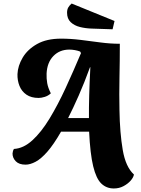

<svg xmlns="http://www.w3.org/2000/svg" viewBox="-20 -908 798 1088"><path d="M625 160Q583 160 554 132Q525 104 508 34Q491 -36 485 -162H326Q284 -89 248.5 -48.5Q213 -8 182 8.5Q151 25 125 25Q88 25 69.5 6Q51 -13 51 -38Q52 -53 59 -64Q113 -67 163.5 -113Q214 -159 261 -236.5Q308 -314 352 -409.5Q396 -505 439 -607L434 -616Q421 -621 404.5 -624Q388 -627 373 -627Q318 -627 282.5 -590.5Q247 -554 244 -491Q243 -463 247.5 -437Q252 -411 268 -379Q253 -365 233.5 -359Q214 -353 199 -353Q157 -353 130 -371.5Q103 -390 90.5 -421Q78 -452 79 -488Q81 -535 108.5 -581.5Q136 -628 190 -658.5Q244 -689 326 -689Q380 -689 436.5 -682Q493 -675 549 -667.5Q605 -660 659 -660Q659 -563 657 -467Q655 -371 657 -284Q659 -155 675.5 -58.5Q692 38 739 81Q736 98 720 116Q704 134 679.5 147Q655 160 625 160ZM366 -239H484Q483 -354 492 -527H490Q458 -439 426 -366.5Q394 -294 366 -239ZM618 -742 500 -746Q465 -747 433 -755Q401 -763 380.5 -782.5Q360 -802 360 -836Q360 -854 367 -866Q374 -878 386 -888L629 -789Z"/></svg>

Font: Sansita Swashed
Style: Bold
Weight: 700
Designer: Pablo Cosgaya
Foundry: Omnibus-Type
Version: Version 1.003; ttfautohint (v1.8.3)